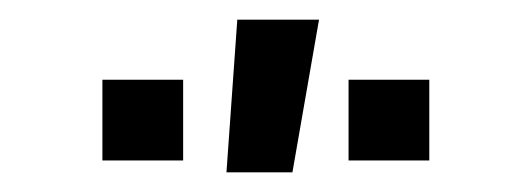

<svg xmlns="http://www.w3.org/2000/svg" viewBox="-20 -775 540 195"><path d="M334 -612V-694H416V-612ZM84 -612V-694H166V-612ZM210 -600 221 -755H304L277 -600Z"/></svg>

Font: Iosevka Fuck
Style: Regular
Weight: 400
Monospace: yes
Designer: Belleve Invis
Foundry: Belleve Invis
Version: Version 28.0.7; ttfautohint (v1.8.3)